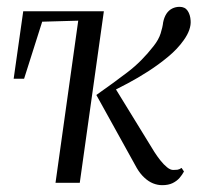

<svg xmlns="http://www.w3.org/2000/svg" viewBox="-20 -535 578 562"><path d="M213.5 0H142.5L209 -474.5L103.5 -471.5L50.5 -304.5H20L48 -502H284ZM454.5 7Q441.5 7 428.2 1.8Q415 -3.5 402.8 -14.8Q390.5 -26 380.5 -43L262 -257Q312.5 -292.5 353.5 -323.8Q394.5 -355 429.5 -400Q444.5 -419 450.2 -437.2Q456 -455.5 457.5 -469.5Q460.5 -484.5 467.2 -494.8Q474 -505 484 -510Q494 -515 505.5 -515Q521.5 -515 529.2 -503.5Q537 -492 538 -474.5Q539 -462 534 -447.5Q529 -433 517.5 -417Q499.5 -391.5 472 -368.8Q444.5 -346 413.8 -326.2Q383 -306.5 354.8 -291.5Q326.5 -276.5 307.5 -267L311 -287L432 -90Q440 -77.5 449.5 -65.5Q459 -53.5 468.8 -45.5Q478.5 -37.5 487 -37.5Q494 -37.5 499.5 -38.2Q505 -39 511.5 -43.5L518.5 -33Q513.5 -23.5 505.5 -14.2Q497.5 -5 485.2 1Q473 7 454.5 7Z"/></svg>

Font: Merriweather 144pt Light
Style: Italic
Weight: 300
Italic angle: -7.8°
Version: Version 2.101